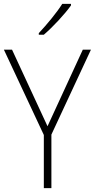

<svg xmlns="http://www.w3.org/2000/svg" viewBox="-20 -970 489 990"><path d="M346 -942V-950H301C272 -904 222 -844 180 -799V-791H206C253 -831 314 -897 346 -942ZM225 -319 42 -714H0L206 -274V0H245V-276L449 -714H407Z"/></svg>

Font: Noto Sans Thai Looped SemiCondensed ExtraLight
Style: Regular
Weight: 200
Width: 4
Designer: Sasikarn Vongin, Ben Mitchell
Foundry: The Fontpad Ltd
Version: Version 1.001